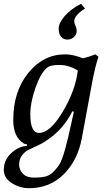

<svg xmlns="http://www.w3.org/2000/svg" viewBox="-37 -775 565 1014"><path d="M391 -755 412 -730Q355 -694 355 -662Q355 -653 361.5 -639Q368 -625 368 -609Q368 -593 353.5 -579.5Q339 -566 319 -566Q299 -566 286 -580.5Q273 -595 273 -624Q273 -653 304 -689.5Q335 -726 391 -755ZM449 -336 395 -44Q373 73 299 146Q225 219 116 219Q69 219 26 192.5Q-17 166 -17 121Q-17 57 46 15Q74 -3 106 -5L105 -13Q94 -13 86 -19Q33 -53 33 -141Q33 -292 112.5 -390Q192 -488 307 -488Q348 -488 402 -467Q431 -474 467 -488L483 -475Q465 -423 449 -336ZM374 -403Q326 -432 276 -432Q226 -432 210 -416Q176 -386 149.5 -309Q123 -232 123 -172Q123 -73 169 -73Q228 -73 295 -186Q362 -299 374 -403ZM343 -139 353 -185 345 -187Q295 -88 207 -32Q190 -19 161 -6Q132 7 113 16.5Q94 26 79 46Q64 66 64 94Q64 122 84 142.5Q104 163 142 163Q180 163 203.5 157Q227 151 245.5 132Q264 113 276 95Q303 52 343 -139Z"/></svg>

Font: Poly
Style: Italic
Weight: 400
Italic angle: -10°
Designer: Nicolas Silva
Foundry: Jose Nicolas Silva Schwarzenberg
Version: Version 1.003